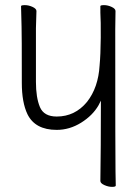

<svg xmlns="http://www.w3.org/2000/svg" viewBox="-20 -722 540 748"><path d="M431 1Q431 6 416.5 6Q402 6 386.5 -1Q371 -8 371 -17Q373 -149 373 -310V-330L364 -312Q341 -272 296 -244Q251 -216 201 -216Q117 -216 87 -277Q65 -323 65 -399Q65 -597 64 -618L62 -698Q62 -702 77 -702Q92 -702 107 -695Q122 -688 122 -679L120 -612V-403Q120 -342 135.5 -305Q151 -268 201 -268Q272 -268 319 -325Q363 -381 368 -467Q372 -509 372.5 -575Q373 -641 371 -673V-698Q371 -702 385.5 -702Q400 -702 415 -695Q430 -688 430 -679L429 -608Q429 -96 430 -54Q431 -12 431 1ZM371 -673Z"/></svg>

Font: LXGW WenKai Mono TC Light
Style: Regular
Weight: 300
Designer: LXGW / Fontworks Inc.
Foundry: LXGW / Fontworks Inc.
Version: Version 1.330